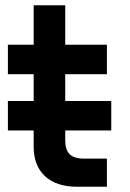

<svg xmlns="http://www.w3.org/2000/svg" viewBox="-20 -710 493 730"><path d="M10 -214V-326H108V-428H10V-540H108V-690H228V-540H386.5V-428H228V-326H403V-214H228V-177Q228 -140.5 244.8 -123.8Q261.5 -107 298 -107H386.5V0H273Q194.5 0 151.2 -40Q108 -80 108 -152.5V-214Z"/></svg>

Font: Vela Sans Bd
Style: Bold
Weight: 700
Designer: Principal design: Mikhail Sharanda - project Manrope.
Design modification: Ravid Balaliev
Foundry: Mikhail Sharanda
Version: Version 1.001